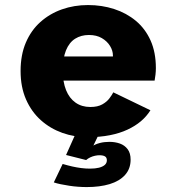

<svg xmlns="http://www.w3.org/2000/svg" viewBox="-20 -532 690 760"><path d="M327 11Q274.5 11 226.8 -6Q179 -23 141.8 -56.2Q104.5 -89.5 83 -138.5Q61.5 -187.5 61.5 -251Q61.5 -314.5 82.2 -363.2Q103 -412 140 -445Q177 -478 225.2 -495Q273.5 -512 328.5 -512Q383.5 -512 432 -496.2Q480.5 -480.5 517.8 -449.5Q555 -418.5 576 -371.8Q597 -325 597 -262.5Q597 -250.5 595.5 -236.8Q594 -223 592 -213H193.5V-308.5H427Q427 -309.5 427 -310Q427 -310.5 427 -312Q427 -331.5 415.5 -350.2Q404 -369 383 -381.2Q362 -393.5 332 -393.5Q301 -393.5 277.5 -378.8Q254 -364 241.2 -332.8Q228.5 -301.5 228.5 -252.5Q228.5 -207.5 241.5 -175.2Q254.5 -143 279 -125.8Q303.5 -108.5 337.5 -108.5Q366.5 -108.5 384.8 -118.8Q403 -129 413.2 -142.8Q423.5 -156.5 428.5 -166.5L575.5 -95.5Q560.5 -71.5 537.8 -52.2Q515 -33 484.5 -18.8Q454 -4.5 414.8 3.2Q375.5 11 327 11ZM323 208.5Q307.5 208.5 289.5 207.2Q271.5 206 253.8 203.2Q236 200.5 220.2 197.2Q204.5 194 193 190L228 117Q248.5 123 266.2 127Q284 131 301.2 133.2Q318.5 135.5 336 135.5Q357 135.5 371.8 131.8Q386.5 128 394.8 120.8Q403 113.5 403 102.5Q403 91.5 395.5 87Q388 82.5 373.5 82.5Q366 82.5 356.2 84.5Q346.5 86.5 337 91Q327.5 95.5 321 101.5L241.5 81.5L278 0H371L334 76.5L328 64.5Q333.5 54.5 345.8 46.5Q358 38.5 375.2 34Q392.5 29.5 413 29.5Q435.5 29.5 454.5 36.2Q473.5 43 485.2 58.5Q497 74 497 100Q497 136 475 160.5Q453 185 414 196.8Q375 208.5 323 208.5Z"/></svg>

Font: Trispace Thin
Style: Bold
Weight: 700
Version: Version 1.210